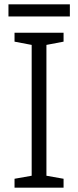

<svg xmlns="http://www.w3.org/2000/svg" viewBox="-20 -865 360 885"><path d="M302 -845H19V-789H302ZM273 0V-41L194 -55V-658L273 -673V-714H47V-673L126 -658V-55L47 -41V0Z"/></svg>

Font: Noto Sans Syriac Light
Style: Regular
Weight: 300
Designer: Patrick Giasson and the Monotype Design Team
Foundry: Monotype Imaging Inc.
Version: Version 3.000